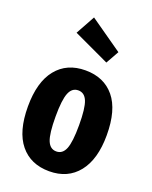

<svg xmlns="http://www.w3.org/2000/svg" viewBox="-155 -910 803 1011"><g transform="rotate(20 247.0 -404.0)"><path d="M468 -265Q468 -130 409.5 -56.5Q351 17 247 17Q143 17 84.5 -54.5Q26 -126 26 -266Q26 -403 84.5 -475.5Q143 -548 247 -548Q351 -548 409.5 -477Q468 -406 468 -265ZM181 -266Q181 -170 196.5 -132Q212 -94 247 -94Q282 -94 297.5 -132.5Q313 -171 313 -265Q313 -360 297.5 -398Q282 -436 247 -436Q212 -436 196.5 -397.5Q181 -359 181 -266ZM193 -825 376 -697 335 -624 134 -718Z"/></g></svg>

Font: Fira Sans Extra Condensed
Style: Bold
Weight: 700
Width: 1
Designer: Carrois Corporate & Edenspiekermann AG
Foundry: Carrois Corporate GbR & Edenspiekermann AG
Version: Version 4.203